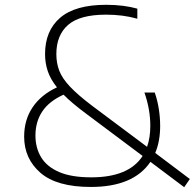

<svg xmlns="http://www.w3.org/2000/svg" viewBox="-20 -769 810 799"><path d="M358 9Q216 9 148.2 -50Q80.5 -109 80.5 -200.5Q80.5 -270 115.5 -322.2Q150.5 -374.5 217 -405.5Q190 -439.5 178.8 -472.8Q167.5 -506 167.5 -544Q167.5 -641 230.2 -695Q293 -749 421.5 -749Q459.5 -749 492.2 -744.8Q525 -740.5 551.5 -733V-691Q492.5 -708 421.5 -708Q312 -708 263.2 -665.2Q214.5 -622.5 214.5 -544Q214.5 -506.5 226.5 -475Q238.5 -443.5 270.8 -409Q303 -374.5 364.5 -328L592 -158Q605.5 -196 605.5 -245Q605.5 -314 581 -384H624Q635.5 -350.5 641 -315Q646.5 -279.5 646.5 -244.5Q646.5 -181 626 -132.5L770 -24L746.5 10L606 -95.5Q535.5 9 358 9ZM127.5 -205Q127.5 -154 151 -114.8Q174.5 -75.5 225.8 -53.2Q277 -31 360 -31Q516 -31 573.5 -120L341 -294Q280 -339 244.5 -375Q184.5 -348 156 -305.2Q127.5 -262.5 127.5 -205Z"/></svg>

Font: Encode Sans Semi Expanded ExtraLight
Style: Regular
Weight: 200
Width: 6
Designer: Multiple Designers
Foundry: Impallari Type
Version: Version 3.000; ttfautohint (v1.8.3) -l 8 -r 50 -G 200 -x 14 